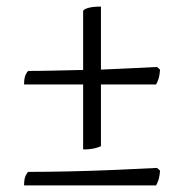

<svg xmlns="http://www.w3.org/2000/svg" viewBox="-20 -510 556 582"><path d="M232 -57V-254H53Q53 -273 57.5 -283Q62 -293 66 -295Q102 -295 144.5 -296Q187 -297 232 -298V-477Q234 -482 247.5 -486Q261 -490 286 -490V-299Q331 -301 374.5 -303Q418 -305 456 -307L465 -299Q464 -281 460 -269.5Q456 -258 453 -254H286V-67Q281 -64 267 -60.5Q253 -57 232 -57ZM53 52Q53 33 57.5 23Q62 13 66 11Q121 11 190 9.5Q259 8 328.5 5Q398 2 456 -1L465 7Q464 25 460 36.5Q456 48 453 52Z"/></svg>

Font: Texturina ExtraLight
Style: Regular
Weight: 200
Designer: Guillermo Torres Carreño
Foundry: Omnibus-Type
Version: Version 1.002; ttfautohint (v1.8.3)